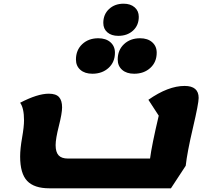

<svg xmlns="http://www.w3.org/2000/svg" viewBox="-20 -994 1134 1039"><path d="M620 -800Q583 -800 561 -819Q539 -838 539 -870Q539 -916 570 -945Q601 -974 649 -974Q686 -974 708.5 -954.5Q731 -935 731 -903Q731 -857 700 -828.5Q669 -800 620 -800ZM706 -595Q665 -595 641 -616Q617 -637 617 -672Q617 -723 651 -755Q685 -787 738 -787Q779 -787 803.5 -765.5Q828 -744 828 -709Q828 -658 793.5 -626.5Q759 -595 706 -595ZM480 -595Q439 -595 415 -616Q391 -637 391 -672Q391 -723 425 -755Q459 -787 512 -787Q553 -787 577.5 -765.5Q602 -744 602 -709Q602 -658 567.5 -626.5Q533 -595 480 -595ZM247 25Q165 25 127 -15Q89 -55 89 -147Q89 -189 99.5 -248.5Q110 -308 110 -343Q110 -409 89 -438Q183 -487 244 -487Q283 -487 299.5 -468.5Q316 -450 316 -413Q316 -381 298.5 -312Q281 -243 281 -209Q281 -171 297 -153.5Q313 -136 348 -136H792Q801 -207 839 -368L783 -454Q890 -529 979 -529Q1055 -529 1055 -464Q1055 -434 1024 -302Q993 -170 985 -97L905 25Z"/></svg>

Font: Lemonada
Style: Bold
Weight: 700
Designer: Mohamed Gaber (Arabic), Eduardo Tunni (Latin)
Foundry: Kief Type Foundry
Version: Version 4.004